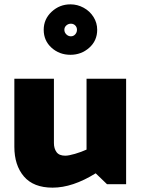

<svg xmlns="http://www.w3.org/2000/svg" viewBox="-20 -846 650 883"><path d="M280 -130Q252 -130 240 -146.5Q228 -163 228 -188V-484H46V-171Q46 -86 90 -34.5Q134 17 222 17Q314 17 420 -49L472 1H560V-484H378V-158Q354 -147 325 -138.5Q296 -130 280 -130ZM181 -709Q181 -659 217 -626.5Q253 -594 304 -594Q354 -594 390.5 -626.5Q427 -659 427 -709Q427 -741 410 -768Q393 -795 364.5 -810.5Q336 -826 304 -826Q254 -826 217.5 -792Q181 -758 181 -709ZM276 -709Q276 -721 285 -729Q294 -737 306 -737Q318 -737 326 -729Q334 -721 334 -709Q334 -697 326 -688Q318 -679 306 -679Q294 -679 285 -688Q276 -697 276 -709Z"/></svg>

Font: Catamaran
Style: Regular
Weight: 900
Designer: Pria Ravichandran
Version: Version 1.001;PS 001.000;hotconv 1.0.70;makeotf.lib2.5.58329